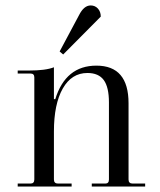

<svg xmlns="http://www.w3.org/2000/svg" viewBox="-20 -685 588 705"><path d="M212 -485 199 -496 270 -629Q288 -665 313 -665Q329 -665 339.5 -653.5Q350 -642 350 -624ZM45 0V-11H92Q106 -11 106 -26V-401Q106 -415 92 -415H45V-426H86Q148 -426 178 -438V-321H183Q221 -444 334 -444Q452 -444 452 -306V-26Q452 -11 467 -11H513V0H317V-11H367Q380 -11 380 -26V-309Q380 -365 361 -391Q342 -417 301 -417Q243 -417 210.5 -360Q178 -303 178 -202V-26Q178 -11 193 -11H243V0Z"/></svg>

Font: Arapey Regular-Display
Style: Regular
Weight: 400
Designer: Eduardo Rodriguez Tunni
Foundry: Eduardo Rodriguez Tunni
Version: Version 4.000